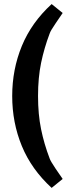

<svg xmlns="http://www.w3.org/2000/svg" viewBox="-20 -789 358 944"><path d="M224.1 -9.8Q228 2.4 253.4 40.3Q278.8 78.1 288.1 90.8L233.9 134.8Q134.8 43.9 87.4 -71Q40 -186 40 -316.9Q40 -447.8 87.4 -563Q134.8 -678.2 233.9 -769L288.1 -725.1Q279.3 -711.9 253.7 -674.6Q228 -637.2 224.1 -624Q197.3 -553.2 182.1 -480.2Q167 -407.2 167 -316.9Q167 -227.1 181.9 -154.1Q196.8 -81.1 224.1 -9.8Z"/></svg>

Font: Sura
Style: Bold
Weight: 700
Designer: Carolina Giovagnoli
Foundry: Huerta Tipografica
Version: Version 1.002;PS 001.002;hotconv 1.0.70;makeotf.lib2.5.58329